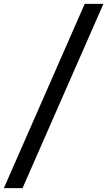

<svg xmlns="http://www.w3.org/2000/svg" viewBox="-79 -800 557 997"><path d="M-59 177 361 -780H458L38 177Z"/></svg>

Font: Merriweather 24pt
Style: Bold Italic
Weight: 700
Italic angle: -7.8°
Designer: Eben Sorkin
Foundry: Eben Sorkin
Version: Version 2.101